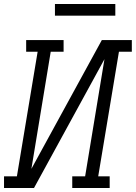

<svg xmlns="http://www.w3.org/2000/svg" viewBox="-33 -934 675 954"><path d="M-13 0V-58H51L154 -677H97V-735H283V-677H219L123 -95L473 -735H622V-677H558L455 -58H512V0H326V-58H390L486 -640L136 0ZM240 -856V-914H540V-856Z"/></svg>

Font: Iosevka Curly Slab LtExObl
Style: Regular
Weight: 300
Width: 7
Italic angle: -9°
Monospace: yes
Designer: Belleve Invis
Foundry: Belleve Invis
Version: Version 11.1.0; ttfautohint (v1.8.3)